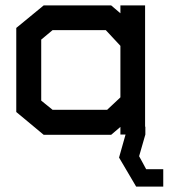

<svg xmlns="http://www.w3.org/2000/svg" viewBox="-20 -497 622 708"><path d="M582 127V191H482L419 84L443 -1H424V-29L390 0H141L40 -84V-394L141 -477H390L424 -448V-477H515V-30H516V-1L493 79L505 101L519 127ZM424 -328 370 -386H174L132 -351V-126L174 -92H375L424 -138Z"/></svg>

Font: Turret Road
Style: Bold
Weight: 700
Designer: Noponies
Foundry: Noponies
Version: Version 1.001; ttfautohint (v1.8)